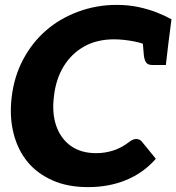

<svg xmlns="http://www.w3.org/2000/svg" viewBox="-20 -758 722 786"><path d="M341 8Q256 8 194 -20Q132 -48 94 -94Q53 -143 35.5 -212Q18 -281 28 -362Q38 -445 74.5 -514Q111 -583 167 -632Q224 -682 299.5 -710Q375 -738 457 -738Q506 -738 547.5 -729Q589 -720 623 -706.5Q657 -693 682 -679L669 -578L601 -561Q574 -580 529 -588.5Q484 -597 447 -597Q377 -597 325 -568Q273 -539 241 -487Q209 -435 201 -365Q192 -296 210 -243.5Q228 -191 269.5 -161Q311 -131 374 -131Q410 -131 444 -142Q478 -153 509 -177Q515 -182 522.5 -185.5Q530 -189 538 -189Q544 -189 550 -186.5Q556 -184 560 -179L618 -108Q567 -50 496.5 -21Q426 8 341 8ZM563 -600 669 -578 659 -492H603Q585 -492 578 -502.5Q571 -513 569 -531Z"/></svg>

Font: Aleo Black
Style: Italic
Weight: 900
Italic angle: -7°
Designer: Alessio Laiso
Foundry: Alessio Laiso
Version: Version 2.001;gftools[0.9.29]